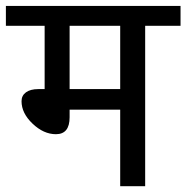

<svg xmlns="http://www.w3.org/2000/svg" viewBox="-35 -645 645 665"><path d="M381.3 0V-265.1H206.1V-238.8Q206.1 -180.2 158.7 -180.2Q116.2 -180.2 77.9 -216.6Q39.6 -252.9 39.6 -294.4Q39.6 -314 54.9 -325.2Q70.3 -336.4 97.7 -336.4H119.6V-555.7H-14.6V-624.5H590.3V-555.7H467.8V0ZM381.3 -555.7H206.1V-336.4H381.3Z"/></svg>

Font: Yantramanav
Style: Regular
Weight: 400
Version: Version 1.001;PS 1.0;hotconv 1.0.72;makeotf.lib2.5.5900; ttf